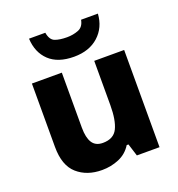

<svg xmlns="http://www.w3.org/2000/svg" viewBox="-140 -986 944 1019"><g transform="rotate(-20 331.5 -477.0)"><path d="M591 -642V-93H463L441 -163H431Q405 -121 360 -102Q315 -83 264 -83Q179 -83 124.5 -131Q70 -179 70 -284V-642H239V-331Q239 -275 257.5 -246Q276 -217 317 -217Q378 -217 400 -262Q422 -307 422 -392V-642ZM526 -871Q521 -794 468.5 -746.5Q416 -699 330 -699Q239 -699 190 -745.5Q141 -792 137 -871H229Q236 -829 262 -819Q288 -809 330 -809Q364 -809 394 -820.5Q424 -832 431 -871Z"/></g></svg>

Font: Noto Sans Telugu UI ExtraBold
Style: Regular
Weight: 800
Designer: Jelle Bosma - Monotype Design Team
Foundry: Monotype Imaging Inc.
Version: Version 2.005; ttfautohint (v1.8.4.7-5d5b)